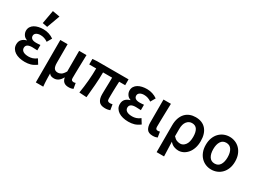

<svg xmlns="http://www.w3.org/2000/svg" viewBox="-35 -1613 3541 2622"><g transform="rotate(30 1736.0 -302.0)"><path d="M260 12Q213 12 173 2Q133 -8 104 -27Q75 -46 58 -74Q41 -102 41 -138Q41 -189 68.5 -217.5Q96 -246 139 -257V-261Q101 -274 82 -304.5Q63 -335 63 -367Q63 -402 79.5 -428Q96 -454 123.5 -470.5Q151 -487 187 -495Q223 -503 263 -503Q308 -503 350 -489.5Q392 -476 427 -451L384 -376Q329 -414 268 -414Q228 -414 202.5 -397.5Q177 -381 177 -352Q177 -324 198.5 -308Q220 -292 267 -292Q282 -292 298 -293Q314 -294 332 -296V-211Q290 -214 252 -214Q154 -214 154 -149Q154 -115 184 -96Q214 -77 271 -77Q300 -77 331 -86.5Q362 -96 394 -121L440 -47Q393 -12 351 0Q309 12 260 12ZM210 -571 248 -782 363 -762 288 -556Z M533 178V-491H648V-198Q648 -139 666 -113Q684 -87 723 -87Q752 -87 777.5 -103Q803 -119 830 -166V-491H946Q945 -445 943.5 -395.5Q942 -346 941 -298Q940 -250 939 -205Q938 -160 938 -123Q938 -100 949 -91Q960 -82 978 -82Q984 -82 992 -83.5Q1000 -85 1008 -88L1023 -2Q1009 4 992.5 8Q976 12 950 12Q858 12 842 -76H838Q816 -34 785.5 -13Q755 8 719 8Q695 8 675 1.5Q655 -5 641 -26Q641 6 641.5 31.5Q642 57 643 80.5Q644 104 645.5 127.5Q647 151 650 178Z M1526 12Q1455 12 1426.5 -27Q1398 -66 1398 -134Q1398 -149 1398.5 -179Q1399 -209 1400 -246Q1401 -283 1402 -323Q1403 -363 1403 -399H1260Q1260 -303 1251.5 -198Q1243 -93 1233 7L1117 0Q1134 -102 1143 -205Q1152 -308 1152 -399H1042V-486L1114 -491H1609V-399H1514Q1512 -362 1510.5 -320Q1509 -278 1508 -239.5Q1507 -201 1507 -171Q1507 -141 1507 -128Q1507 -102 1518 -92Q1529 -82 1552 -82Q1559 -82 1568 -83.5Q1577 -85 1590 -87L1604 -1Q1590 4 1570.5 8Q1551 12 1526 12Z M1893 12Q1846 12 1806 2Q1766 -8 1737 -27Q1708 -46 1691 -74Q1674 -102 1674 -138Q1674 -189 1701.5 -217.5Q1729 -246 1772 -257V-261Q1734 -274 1715 -304.5Q1696 -335 1696 -367Q1696 -402 1712.5 -428Q1729 -454 1756.5 -470.5Q1784 -487 1820 -495Q1856 -503 1896 -503Q1941 -503 1983 -489.5Q2025 -476 2060 -451L2017 -376Q1962 -414 1901 -414Q1861 -414 1835.5 -397.5Q1810 -381 1810 -352Q1810 -324 1831.5 -308Q1853 -292 1900 -292Q1915 -292 1931 -293Q1947 -294 1965 -296V-211Q1923 -214 1885 -214Q1787 -214 1787 -149Q1787 -115 1817 -96Q1847 -77 1904 -77Q1933 -77 1964 -86.5Q1995 -96 2027 -121L2073 -47Q2026 -12 1984 0Q1942 12 1893 12Z M2278 12Q2211 12 2185.5 -26Q2160 -64 2160 -129V-491H2277Q2276 -445 2274.5 -395.5Q2273 -346 2272 -298Q2271 -250 2270 -205Q2269 -160 2269 -123Q2269 -100 2278.5 -91Q2288 -82 2306 -82Q2320 -82 2337 -88L2351 -2Q2337 4 2320.5 8Q2304 12 2278 12Z M2438 178V-243Q2438 -310 2455.5 -359Q2473 -408 2503.5 -440Q2534 -472 2575 -487.5Q2616 -503 2664 -503Q2770 -503 2827.5 -437Q2885 -371 2885 -253Q2885 -190 2868 -140.5Q2851 -91 2822.5 -57.5Q2794 -24 2757.5 -6Q2721 12 2682 12Q2647 12 2612 -1.5Q2577 -15 2547 -50Q2549 12 2551 65Q2553 118 2555 178ZM2657 -83Q2702 -83 2734.5 -125.5Q2767 -168 2767 -252Q2767 -326 2741.5 -367Q2716 -408 2660 -408Q2612 -408 2579.5 -367.5Q2547 -327 2547 -249V-136Q2576 -103 2603.5 -93Q2631 -83 2657 -83Z M3200 12Q3153 12 3111.5 -5Q3070 -22 3038 -55Q3006 -88 2987.5 -136Q2969 -184 2969 -245Q2969 -307 2987.5 -355Q3006 -403 3038 -436Q3070 -469 3111.5 -486Q3153 -503 3200 -503Q3246 -503 3288 -486Q3330 -469 3362 -436Q3394 -403 3412.5 -355Q3431 -307 3431 -245Q3431 -184 3412.5 -136Q3394 -88 3362 -55Q3330 -22 3288 -5Q3246 12 3200 12ZM3200 -82Q3256 -82 3284.5 -126Q3313 -170 3313 -245Q3313 -320 3284.5 -364.5Q3256 -409 3200 -409Q3144 -409 3115.5 -364.5Q3087 -320 3087 -245Q3087 -170 3115.5 -126Q3144 -82 3200 -82Z"/></g></svg>

Font: TT Toshiba Sans Medium
Style: Regular
Weight: 500
Designer: Paul D. Hunt
Foundry: Toshiba Corporation
Version: Version 2.020;PS 2.000;hotconv 1.0.86;makeotf.lib2.5.63406